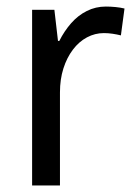

<svg xmlns="http://www.w3.org/2000/svg" viewBox="-20 -566 413 586"><path d="M303 -546Q317 -546 332.5 -544.5Q348 -543 360 -540L349 -458Q337 -461 323.5 -463Q310 -465 297 -465Q270 -465 245.5 -452Q221 -439 202.5 -414.5Q184 -390 173.5 -357Q163 -324 163 -284V0H78V-536H146L157 -441H161Q176 -471 197 -495Q218 -519 245 -532.5Q272 -546 303 -546Z"/></svg>

Font: Noto Sans SemiCondensed
Style: Regular
Weight: 400
Width: 4
Version: Version 2.013